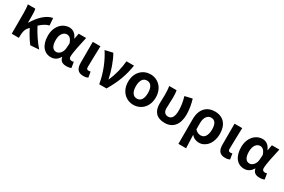

<svg xmlns="http://www.w3.org/2000/svg" viewBox="112 -1791 4744 3209"><g transform="rotate(30 2483.5 -186.5)"><path d="M79 0H217V-32C217 -114 231 -169 271 -212C278 -220 285 -228 291 -235C342 -135 397 -47 444 12L609 0C532 -85 441 -222 385 -332C448 -390 499 -422 558 -436L547 -574C419 -552 311 -436 227 -300H222V-423C222 -475 220 -525 211 -560H67C77 -503 79 -437 79 -393Z M840 14C908 14 961 -19 1000 -85H1004C1018 -14 1064 14 1139 14C1181 14 1211 6 1230 -4L1212 -113C1199 -108 1186 -106 1175 -106C1143 -106 1120 -121 1120 -159C1120 -248 1163 -426 1192 -560H1048L1028 -453H1024C989 -539 930 -574 865 -574C735 -574 618 -463 618 -276C618 -93 707 14 840 14ZM874 -107C809 -107 768 -162 768 -277C768 -398 827 -453 886 -453C933 -453 972 -422 997 -341L990 -242C984 -168 930 -107 874 -107Z M1465 14C1509 14 1533 6 1555 -4L1537 -112C1525 -108 1512 -106 1503 -106C1473 -106 1458 -117 1458 -153C1458 -257 1465 -424 1468 -560H1320V-159C1320 -54 1354 14 1465 14Z M1768 0H1908C2029 -204 2083 -362 2116 -560H1970C1959 -425 1924 -280 1866 -150H1861C1837 -277 1773 -467 1708 -574L1559 -540C1650 -402 1733 -207 1768 0Z M2431 14C2573 14 2698 -94 2698 -280C2698 -466 2573 -574 2431 -574C2289 -574 2164 -466 2164 -280C2164 -94 2289 14 2431 14ZM2431 -106C2353 -106 2314 -173 2314 -280C2314 -386 2353 -454 2431 -454C2509 -454 2547 -386 2547 -280C2547 -173 2509 -106 2431 -106Z M3034 14C3195 14 3286 -99 3286 -290C3286 -385 3269 -481 3241 -574L3099 -541C3129 -440 3139 -359 3139 -283C3139 -160 3100 -106 3034 -106C2983 -106 2941 -138 2941 -209C2941 -282 2948 -373 2948 -423C2948 -475 2946 -521 2937 -560H2795C2806 -499 2807 -437 2807 -393C2807 -335 2803 -278 2803 -221C2803 -78 2876 14 3034 14Z M3412 201H3560C3558 114 3554 37 3550 -54C3593 -3 3647 14 3698 14C3817 14 3930 -97 3930 -289C3930 -468 3835 -574 3674 -574C3526 -574 3412 -479 3412 -273ZM3666 -107C3628 -107 3590 -116 3551 -160V-283C3551 -390 3602 -453 3669 -453C3745 -453 3780 -394 3780 -287C3780 -165 3729 -107 3666 -107Z M4201 14C4245 14 4269 6 4291 -4L4273 -112C4261 -108 4248 -106 4239 -106C4209 -106 4194 -117 4194 -153C4194 -257 4201 -424 4204 -560H4056V-159C4056 -54 4090 14 4201 14Z M4569 14C4637 14 4690 -19 4729 -85H4733C4747 -14 4793 14 4868 14C4910 14 4940 6 4959 -4L4941 -113C4928 -108 4915 -106 4904 -106C4872 -106 4849 -121 4849 -159C4849 -248 4892 -426 4921 -560H4777L4757 -453H4753C4718 -539 4659 -574 4594 -574C4464 -574 4347 -463 4347 -276C4347 -93 4436 14 4569 14ZM4603 -107C4538 -107 4497 -162 4497 -277C4497 -398 4556 -453 4615 -453C4662 -453 4701 -422 4726 -341L4719 -242C4713 -168 4659 -107 4603 -107Z"/></g></svg>

Font: Source Han Sans CN
Style: Bold
Weight: 700
Designer: Ryoko NISHIZUKA 西塚涼子 (kana, bopomofo & ideographs); Paul D. Hunt (Latin, Greek & Cyrillic); Sandoll Communications 산돌커뮤니
Foundry: Adobe
Version: Version 2.001;hotconv 1.0.107;makeotfexe 2.5.65593